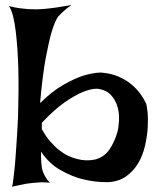

<svg xmlns="http://www.w3.org/2000/svg" viewBox="-20 -709 622 742"><path d="M14.6 -685.5Q37.1 -679.7 56.2 -677.2Q75.2 -674.8 88.9 -673.8Q105.5 -672.9 119.1 -672.9Q132.8 -672.9 153.3 -674.8Q189.5 -677.7 255.9 -689.5Q245.1 -681.6 235.8 -674.3Q226.6 -667 219.7 -660.2L205.1 -645.5Q192.4 -627.9 179.7 -585.9Q168.9 -549.8 156.7 -484.4Q144.5 -418.9 134.8 -310.5Q182.6 -357.4 225.1 -381.3Q267.6 -405.3 299.8 -416Q337.9 -427.7 369.1 -428.7Q409.2 -425.8 439 -412.6Q468.8 -399.4 489.7 -381.3Q510.7 -363.3 523.9 -344.2Q537.1 -325.2 543.9 -310.5Q547.9 -300.8 550.3 -274.9Q552.7 -249 550.8 -215.8Q548.8 -182.6 540.5 -146Q532.2 -109.4 514.2 -78.6Q496.1 -47.9 467.3 -27.3Q438.5 -6.8 395.5 -4.9Q345.7 -4.9 298.8 -16.6Q258.8 -26.4 214.4 -51.3Q169.9 -76.2 138.7 -123Q138.7 -111.3 138.7 -100.1Q138.7 -88.9 139.6 -81.1Q140.6 -70.3 141.6 -62.5Q142.6 -53.7 146.5 -43.9Q149.4 -36.1 155.8 -24.9Q162.1 -13.7 172.9 -2.9Q162.1 -3.9 151.4 -4.4Q140.6 -4.9 129.9 -3.9Q118.2 -2.9 106.4 -2Q94.7 -1 82 1Q71.3 2.9 56.6 5.9Q42 8.8 26.4 12.7Q29.3 3.9 31.2 -13.2Q33.2 -30.3 35.6 -51.3Q38.1 -72.3 39.6 -95.7Q41 -119.1 43 -142.6Q46.9 -196.3 49.8 -259.8Q52.7 -358.4 50.8 -443.4Q49.8 -479.5 47.4 -516.6Q44.9 -553.7 41 -586.4Q37.1 -619.1 30.8 -645Q24.4 -670.9 14.6 -685.5ZM141.6 -210Q157.2 -181.6 174.8 -161.6Q192.4 -141.6 210 -127.9Q227.5 -114.3 244.6 -106.4Q261.7 -98.6 277.3 -94.7Q313.5 -85 348.6 -92.8Q383.8 -102.5 403.3 -131.8Q422.9 -161.1 433.6 -198.2Q438.5 -215.8 439.9 -243.2Q441.4 -270.5 434.1 -296.4Q426.8 -322.3 408.2 -342.3Q389.6 -362.3 354.5 -366.2Q330.1 -366.2 297.9 -352.5Q269.5 -340.8 230.5 -314Q191.4 -287.1 141.6 -234.4Z"/></svg>

Font: Irish Growler
Style: Regular
Weight: 400
Designer: Squid
Foundry: Font Diner, Inc DBA Sideshow
Version: Version 1.000